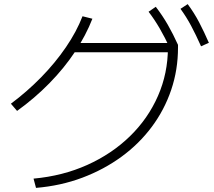

<svg xmlns="http://www.w3.org/2000/svg" viewBox="-20 -875 1040 933"><path d="M143 -7Q285 -20 404 -73.5Q523 -127 611 -212.5Q699 -298 747.5 -408.5Q796 -519 796 -644L818 -621H328V-666H838L845 -657V-644Q845 -536 812 -438.5Q779 -341 717.5 -258.5Q656 -176 570.5 -113.5Q485 -51 380 -11.5Q275 28 155 38ZM33 -371Q112 -430 180 -499.5Q248 -569 300 -645Q352 -721 381 -796L429 -784Q398 -704 345 -624Q292 -544 220.5 -471Q149 -398 63 -336ZM807 -638Q781 -694 756 -737Q731 -780 702 -818L737 -842Q770 -799 795.5 -754.5Q821 -710 845 -657ZM957 -650Q932 -706 908.5 -750Q885 -794 857 -832L892 -855Q924 -812 948 -766Q972 -720 995 -667Z"/></svg>

Font: M PLUS 1 Thin Light
Style: Regular
Weight: 300
Version: Version 1.001